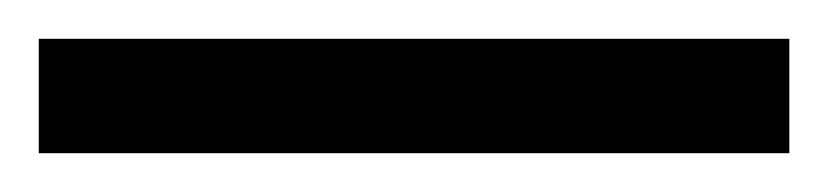

<svg xmlns="http://www.w3.org/2000/svg" viewBox="-25 -839 427 99"><path d="M-5 -760V-819H382V-760Z"/></svg>

Font: Noto Serif Ethiopic ExtraCondensed ExtraBold
Style: Regular
Weight: 800
Width: 2
Designer: Monotype Design Team
Foundry: Monotype Imaging Inc.
Version: Version 2.102; ttfautohint (v1.8.4.7-5d5b)